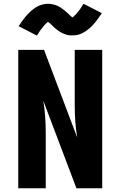

<svg xmlns="http://www.w3.org/2000/svg" viewBox="-20 -1000 640 1020"><path d="M77 0V-735H214L390 -270Q383 -312 380 -355Q377 -398 377 -441V-735H523V0H386L210 -465Q217 -423 220 -380Q223 -337 223 -294V0ZM176 -811 79 -861Q88 -875 96 -886Q104 -897 112 -907Q120 -917 128 -925.5Q136 -934 144 -941Q152 -948 163 -956Q174 -964 185.5 -969Q197 -974 210 -977Q223 -980 235 -980Q240 -980 245 -979.5Q250 -979 255 -978Q260 -977 264.5 -976Q269 -975 274 -973.5Q279 -972 283 -970Q287 -968 291.5 -966Q296 -964 300.5 -961Q305 -958 309 -955Q313 -952 317 -949Q321 -946 324.5 -943Q328 -940 331.5 -937Q335 -934 338 -931.5Q341 -929 345.5 -924.5Q350 -920 353.5 -916.5Q357 -913 361.5 -910Q366 -907 366 -906H363Q363 -907 366 -908.5Q369 -910 371.5 -912.5Q374 -915 376 -917Q378 -919 379.5 -920.5Q381 -922 382.5 -923.5Q384 -925 385.5 -926.5Q387 -928 388.5 -930Q390 -932 391.5 -934Q393 -936 395 -938.5Q397 -941 399 -943.5Q401 -946 403 -948.5Q405 -951 407 -954Q409 -957 411 -960Q413 -963 415 -966.5Q417 -970 419.5 -973.5Q422 -977 424 -980L521 -930Q512 -917 504 -905.5Q496 -894 488 -884Q480 -874 472 -865.5Q464 -857 456 -850Q448 -843 437 -835.5Q426 -828 414.5 -822.5Q403 -817 390 -814.5Q377 -812 365 -812Q360 -812 355 -812Q350 -812 345 -813Q340 -814 335.5 -815Q331 -816 326 -818Q321 -820 317 -821.5Q313 -823 308.5 -825.5Q304 -828 299.5 -830.5Q295 -833 291 -836Q287 -839 283 -842Q279 -845 275.5 -848Q272 -851 268.5 -854Q265 -857 262 -860Q259 -863 254.5 -867.5Q250 -872 246.5 -875Q243 -878 238.5 -881Q234 -884 234 -885Q234 -886 235 -886Q236 -886 236.5 -886Q237 -886 237 -885L234 -883Q231 -881 228.5 -879Q226 -877 224 -874.5Q222 -872 220.5 -871Q219 -870 217.5 -868Q216 -866 214.5 -864.5Q213 -863 211.5 -861Q210 -859 208.5 -857Q207 -855 205 -852.5Q203 -850 201 -847.5Q199 -845 197 -842.5Q195 -840 193 -837Q191 -834 189 -831Q187 -828 185 -824.5Q183 -821 180.5 -818Q178 -815 176 -811Z"/></svg>

Font: Iosevka Heavy Extended
Style: Regular
Weight: 900
Width: 7
Monospace: yes
Designer: Belleve Invis
Foundry: Belleve Invis
Version: Version 32.5.0; ttfautohint (v1.8.4)